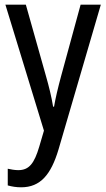

<svg xmlns="http://www.w3.org/2000/svg" viewBox="-20 -557 452 817"><path d="M3 -537 167 -1 147 67C126 138 104 167 58 167C43 167 26 164 13 161V232C31 237 49 240 70 240C152 240 197 186 229 79L409 -537H323L240 -233C227 -185 216 -139 210 -103H206C199 -146 188 -190 176 -232L90 -537Z"/></svg>

Font: Noto Sans Khmer UI Condensed
Style: Regular
Weight: 400
Width: 3
Designer: Danh Hong and the Monotype Design Team
Foundry: Monotype Imaging Inc.
Version: Version 2.002